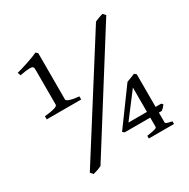

<svg xmlns="http://www.w3.org/2000/svg" viewBox="-143 -735 871 883"><g transform="rotate(-30 293.0 -294.0)"><path d="M463.9 -239.7 365.7 -110.4H463.9ZM546.9 -102.5Q541 -95.2 536.1 -89.6Q531.2 -84 524.9 -80.1H509.8V-28.3Q509.8 -26.4 510.7 -24.9Q511.7 -23.4 515.4 -21.7Q519 -20 525.9 -18.1Q532.7 -16.1 543.9 -14.2V0H410.2V-14.2Q427.7 -16.6 438.5 -18.8Q449.2 -21 454.8 -22.9Q460.4 -24.9 462.2 -26.9Q463.9 -28.8 463.9 -30.8V-80.1H328.1L318.8 -87.9L455.6 -274.9Q466.8 -279.3 479.2 -283.7Q491.7 -288.1 500 -292L509.8 -283.7V-110.4H539.6ZM47.4 -311V-327.6Q68.8 -329.6 82.5 -332.3Q96.2 -335 103.8 -337.6Q111.3 -340.3 114.3 -343.3Q117.2 -346.2 117.2 -348.6V-527.3Q117.2 -537.1 116.7 -542.2Q116.2 -547.4 112.3 -550.3Q110.8 -551.8 106.7 -552.7Q102.5 -553.7 95 -553.5Q87.4 -553.2 75.2 -551.8Q63 -550.3 44.9 -546.9L39.1 -563Q50.3 -565.9 66.7 -570.8Q83 -575.7 99.9 -581.3Q116.7 -586.9 132.1 -592.8Q147.5 -598.6 156.2 -603L166 -594.7V-348.6Q166 -346.2 168.5 -343.5Q170.9 -340.8 177.7 -337.9Q184.6 -335 197.3 -332.3Q210 -329.6 230.5 -327.6V-311ZM154.3 -1.5Q143.1 3.9 132.6 7.6Q122.1 11.2 108.9 14.6L96.7 0L468.8 -587.4Q478.5 -591.3 490 -595.9Q501.5 -600.6 512.2 -603L524.4 -589.4Z"/></g></svg>

Font: Gentium Kaktovik
Style: Regular
Weight: 400
Designer: J. Victor Gaultney and Annie Olsen
Foundry: SIL International
Version: Version 1.102; 2013; Maintenance release